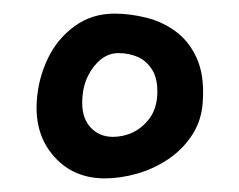

<svg xmlns="http://www.w3.org/2000/svg" viewBox="-20 -676 351 282"><path d="M134 -414Q88 -414 59.5 -446Q31 -478 34 -527Q36 -560 50 -589.5Q64 -619 89.5 -637.5Q115 -656 148 -656Q171 -656 195 -650Q219 -644 238.5 -629.5Q258 -615 269 -590.5Q280 -566 278 -530Q277 -501 263 -479Q249 -457 227.5 -442.5Q206 -428 181.5 -421Q157 -414 134 -414ZM146 -475Q161 -475 175 -481.5Q189 -488 199.5 -502Q210 -516 211 -537Q212 -560 203.5 -573.5Q195 -587 182 -592.5Q169 -598 154 -598Q140 -598 128.5 -589Q117 -580 109.5 -565Q102 -550 101 -532Q99 -505 112 -490Q125 -475 146 -475Z"/></svg>

Font: Sour Gummy Black ExtraBold
Style: Regular
Weight: 800
Version: Version 1.000